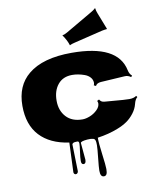

<svg xmlns="http://www.w3.org/2000/svg" viewBox="-129 -1078 1210 1491"><g transform="rotate(-10 476.5 -332.5)"><path d="M749.5 -799.8 524.4 -745.1Q499 -738.8 491.5 -734.9Q483.9 -731 483.4 -731Q476.6 -753.4 466.8 -772.2Q457 -791 450.9 -800Q444.8 -809.1 441.9 -812.3Q439 -815.4 439 -816.2Q439 -816.9 442.4 -817.9Q458 -820.8 479.5 -833.5L689 -955.6Q711.4 -968.8 718.3 -975.6Q725.1 -982.4 725.6 -982.4Q726.1 -982.4 726.6 -978.5Q729 -959.5 737.3 -939L773.9 -845.2Q788.6 -809.1 788.6 -807.4Q788.6 -805.7 785.2 -804.9Q781.7 -804.2 771 -803.5Q760.3 -802.7 749.5 -799.8ZM338.4 243.7 347.7 11.7Q198.7 -9.3 118.4 -95.7Q38.1 -182.1 38.1 -331.5Q38.1 -490.7 142.6 -576.2Q257.8 -671.4 484.9 -671.4Q848.6 -671.4 891.6 -462.4Q897.5 -432.1 917.5 -416L909.2 -405.3Q885.7 -422.9 858.4 -420.4L670.4 -408.7Q637.7 -406.2 627.9 -384.8L611.8 -392.6Q616.7 -403.3 616.7 -411.1Q616.7 -436.5 599.9 -455.3Q583 -474.1 557.1 -483.4Q506.8 -501.5 459.5 -501.5Q387.2 -501.5 346.9 -452.4Q306.6 -403.3 306.6 -325Q306.6 -246.6 352.3 -197Q397.9 -147.5 480.5 -147.5Q506.8 -147.5 539.3 -160.4Q571.8 -173.3 596.9 -197.8Q622.1 -222.2 622.1 -249.5Q622.1 -257.3 616.7 -269L632.8 -277.3Q644.5 -255.4 670.7 -253.4Q696.8 -251.5 738.3 -248Q829.6 -239.7 865.2 -239.7Q900.9 -239.7 921.4 -254.9L929.2 -244.6Q911.1 -231 902.1 -194.1Q893.1 -157.2 867.2 -123.3Q841.3 -89.4 808.8 -67.1Q776.4 -44.9 733.4 -28.3Q659.7 1 571.8 13.2Q571.8 58.1 583.5 146.5Q595.2 234.9 595.2 264.2Q595.2 293.5 588.1 305.2Q581.1 316.9 567.4 316.9Q553.7 316.9 546.4 305.2Q539.1 293.5 539.1 267.8Q539.1 242.2 547.1 168.5Q555.2 94.7 555.2 69.8Q555.2 44.9 552.7 36.1Q550.3 27.3 546.9 22.7Q543.5 18.1 535.2 15.6Q516.1 10.7 489.3 13.2Q435.5 17.6 435.5 31.2L447.3 164.1Q447.3 195.8 428.7 195.8Q410.2 195.8 410.2 168.9Q410.2 142.1 416.7 97.7Q423.3 53.2 423.3 33.9Q423.3 14.6 410.6 14.6Q385.7 14.6 377.2 20Q368.7 25.4 368.7 29.8L374 241.2Q374 249.5 368.7 256.1Q363.3 262.7 355.5 262.7Q347.7 262.7 343 257.1Q338.4 251.5 338.4 243.7Z"/></g></svg>

Font: Nosifer
Style: Regular
Weight: 400
Version: Version 001.002